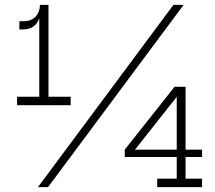

<svg xmlns="http://www.w3.org/2000/svg" viewBox="-20 -772 886 792"><path d="M153 -752H180V-373H271.5V-338H50.5V-373H142V-729ZM60 -684.5H78.5Q108 -684.5 126 -702.8Q144 -721 145 -752H157L149.5 -693H140Q133.5 -673.5 117 -662Q100.5 -650.5 73 -650.5H60ZM136.5 0 695.5 -752H737.5L178 0ZM745.5 -414V-35H813.5V0H628.5V-35H709V-393L700 -414ZM813.5 -154.5V-124.5H494.5V-154.5ZM700 -414 731.5 -401 524 -138.5 494.5 -154.5Z"/></svg>

Font: Hepta Slab Light
Style: Regular
Weight: 300
Designer: Michael LaGattuta
Foundry: Michael LaGattuta
Version: Version 1.102